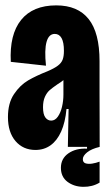

<svg xmlns="http://www.w3.org/2000/svg" viewBox="-20 -560 420 732"><path d="M10.3 -113.7Q10.3 -167 33.5 -201.3Q56.7 -235.7 87.3 -253.5Q118 -271.3 160.8 -288.2Q187.2 -299.5 200.6 -309.7Q214 -319.8 218.8 -332.6Q223.7 -345.3 223.7 -366.3Q223.7 -398.5 214.8 -414.6Q205.8 -430.7 188.8 -430.7Q166 -430.7 157.5 -400.3Q149 -370 155.3 -309.5L21.2 -324.2Q15.7 -428.3 60.4 -483.9Q105.2 -539.5 194.5 -539.5Q276.5 -539.5 318 -487.3Q359.5 -435.2 359.5 -327V-201.8Q359.7 -133.5 359.8 -99.9Q359.8 -66.3 360 0H238.7Q240.2 -72.7 241.5 -144.5H233.5Q228.8 -93.5 213.2 -58.6Q197.5 -23.7 172.7 -6Q147.8 11.7 115.3 11.7Q68.2 11.7 39.2 -22Q10.3 -55.7 10.3 -113.7ZM221.8 -199.3V-263L244.8 -279.5Q236.2 -266.7 225.3 -257.3Q214.5 -248 198.5 -238.2Q180 -225.5 169.3 -216.2Q158.7 -207 151.3 -190.9Q144 -174.8 144 -151.3Q144 -124.3 152.9 -112.2Q161.8 -100.2 175.2 -100.2Q189.8 -100.2 200.4 -115.1Q211 -130 216.4 -152.8Q221.8 -175.7 221.8 -199.3ZM212.2 79.7Q212.2 44.5 240.8 24.6Q269.5 4.7 311.8 6.8V-5H360V0Q328.7 7.5 312.2 20.8Q295.8 34.2 295.8 46.8Q295.8 59.3 306.2 62.7Q316.7 66 331.5 63.7Q346.3 61.3 359.7 56.2V136.2Q332.2 152.8 297.2 152.3Q262.2 151.8 237.2 133.1Q212.2 114.3 212.2 79.7Z"/></svg>

Font: Bricolage Grotesque 96pt Condensed ExBd
Style: Regular
Weight: 800
Width: 3
Designer: Mathieu Triay
Foundry: Atelier Triay
Version: Version 1.001;Glyphs 3.2 (3207)